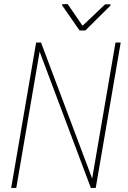

<svg xmlns="http://www.w3.org/2000/svg" viewBox="-20 -919 627 939"><path d="M448.2 0H424.3L173.8 -666.5L59.6 0H34.7L156.7 -710.9H180.7L430.7 -45.9L544.9 -710.9H570.3ZM383.8 -793 494.1 -897.9H520.5L520 -891.6L397.5 -770H369.1L283.7 -893.1L284.2 -898.4L311 -898.9Z"/></svg>

Font: Roboto Mono Thin
Style: Italic
Weight: 250
Designer: Google
Version: Version 2.000985; 2015; ttfautohint (v1.3)